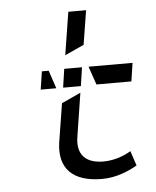

<svg xmlns="http://www.w3.org/2000/svg" viewBox="-48 -673 567 700"><g transform="rotate(-5 236.0 -323.0)"><path d="M103 -358H160L138 -424H113ZM153 -158C141 -68 188 -14 298 -14C352 -14 399 -36 427 -52L409 -106C386 -92 350 -77 308 -77C243 -77 211 -111 221 -174L246 -334L176 -302ZM185 -358H250L260 -426H195ZM203 -475 273 -507 293 -632H228ZM284 -426 307 -359H435L445 -426Z"/></g></svg>

Font: Charger Static
Style: Obl
Weight: 1000
Designer: Jasper
Foundry: KineticPlasma Fonts/Cannot Into Space Fonts
Version: Version 1.1